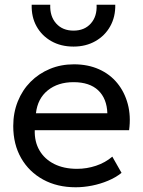

<svg xmlns="http://www.w3.org/2000/svg" viewBox="-20 -777 605 812"><path d="M300 15Q222 15 162.5 -17.5Q103 -50 69.5 -108.2Q36 -166.5 36 -244Q36 -300 55.2 -348Q74.5 -396 109.2 -431Q144 -466 190.8 -485.5Q237.5 -505 292.5 -505Q352 -505 398.8 -484Q445.5 -463 476.2 -425.2Q507 -387.5 520.5 -336.8Q534 -286 526 -226.5H127Q125.5 -177.5 147 -140.8Q168.5 -104 209.2 -83.5Q250 -63 306 -63Q347 -63 386 -76Q425 -89 455 -114.5L494 -46Q470 -26.5 437.2 -12.8Q404.5 1 369 8Q333.5 15 300 15ZM132 -298H434Q432 -360 395.5 -394.8Q359 -429.5 291 -429.5Q225 -429.5 182 -394.8Q139 -360 132 -298ZM291 -580Q237.5 -580 197 -603Q156.5 -626 134.5 -665.8Q112.5 -705.5 114 -757H192.5Q190.5 -708 217.5 -677.8Q244.5 -647.5 291 -647.5Q337.5 -647.5 364.2 -677.8Q391 -708 388.5 -757H467.5Q468.5 -706 446.2 -666Q424 -626 383.5 -603Q343 -580 291 -580Z"/></svg>

Font: Geologica Roman Light
Style: Regular
Weight: 300
Designer: Sindre Bremnes, Frode Helland
Foundry: Monokrom Skriftforlag AS
Version: Version 1.010;gftools[0.9.28]